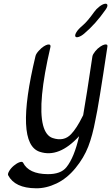

<svg xmlns="http://www.w3.org/2000/svg" viewBox="-20 -780 598 1032"><path d="M547.5 -728Q493.8 -651 433.3 -600Q417.1 -586 402.7 -581.5Q388.3 -577 384.9 -584.5Q381.6 -592 391 -607.5Q400.3 -623 425.2 -644Q450 -665 486.4 -716Q496.8 -731 513.4 -744Q530 -757 542.8 -759.5Q555.5 -762 557.2 -753Q558.9 -744 547.5 -728ZM540.2 -540Q559.7 -545 557.4 -530Q508.9 -205 492.8 -135Q477.5 -52 454.3 8Q431.1 68 385.7 123.5Q340.3 179 284 206Q227.6 233 172.7 232Q59.8 231 23.8 162Q20.4 155 29.3 139.5Q38.2 124 54.3 110.5Q70.5 97 85 92Q99.4 87 103.8 94Q134.4 155 235.4 156Q307.3 157 337.7 118Q379.2 66 405.2 -48Q296.9 70 193.9 36Q57.7 -8 170.9 -479Q173.9 -491 187.8 -506.5Q201.7 -522 214.9 -530.5Q228.1 -539 236.8 -540.5Q245.4 -542 249.1 -538.5Q252.8 -535 251.2 -528Q180.9 -227 211.4 -107Q226.4 -50 263.3 -38Q323.6 -18 362.2 -59Q391.9 -90 423.5 -154Q424.7 -157 427.1 -161Q445 -263 476.7 -477Q478.7 -488 491.6 -504Q504.5 -520 518.3 -529Q532.1 -538 540.2 -540Z"/></svg>

Font: Kavivanar
Style: Regular
Weight: 400
Designer: Tharique Azeez
Foundry: Tharique Azeez
Version: Version 1.88